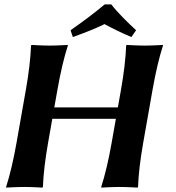

<svg xmlns="http://www.w3.org/2000/svg" viewBox="-20 -853 804 876"><path d="M600.9 -715C562.5 -750.7 519.5 -792 487.7 -833H457.7C411.8 -794 353.2 -751 301.9 -715L312.4 -684C361.6 -702 411.4 -720.5 456.8 -743C495.6 -722 536.6 -702 579.4 -684ZM532.3 -445 517.8 -363H227.8L242.3 -445C255.5 -520 272.2 -592 289.6 -645L289.1 -648C289.1 -648 240.6 -645 205.6 -645C171.6 -645 124.1 -648 124.1 -648L121.6 -645C119.5 -588 111.5 -520 98.3 -445L55.1 -200C41.9 -125 25.3 -54 7.8 0L8.3 3C8.3 3 56.8 0 91.8 0C125.8 0 173.3 3 173.3 3L175.8 0C177.9 -57 185.9 -125 199.1 -200L218.7 -311H508.7L489.1 -200C475.9 -125 459.3 -54 441.8 0L442.3 3C442.3 3 490.8 0 525.8 0C559.8 0 607.3 3 607.3 3L609.8 0C611.9 -57 619.9 -125 633.1 -200L676.3 -445C689.5 -520 706.2 -592 723.6 -645L723.1 -648C723.1 -648 674.6 -645 639.6 -645C605.6 -645 558.1 -648 558.1 -648L555.6 -645C553.5 -588 545.5 -520 532.3 -445Z"/></svg>

Font: Linux Biolinum O 
Style: Bold Italic
Weight: 700
Designer: Philipp H. Poll
Foundry: Philipp H. Poll
Version: Version 1.3.2